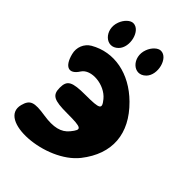

<svg xmlns="http://www.w3.org/2000/svg" viewBox="-284 -1165 1229 1229"><g transform="rotate(45 330.0 -551.0)"><path d="M83 -758C41 -733 20 -683 33 -633C56 -541 107 -524 150 -592C189 -654 320 -642 378 -571C422 -517 408 -508 279 -508C158 -508 129 -492 129 -425C129 -358 158 -342 279 -342C412 -342 422 -334 374 -275C337 -229 279 -215 187 -229C79 -246 50 -235 33 -171C-13 6 400 -21 544 -204C668 -362 656 -531 508 -677C380 -804 216 -835 83 -758ZM349 -983C314 -891 402 -807 466 -871C519 -924 487 -1050 420 -1050C394 -1050 363 -1021 349 -983ZM99 -983C64 -891 152 -807 216 -871C269 -924 237 -1050 170 -1050C144 -1050 113 -1021 99 -983Z"/></g></svg>

Font: Hussar Skorodowane
Style: Bold
Weight: 700
Foundry: Cannot Into Space Fonts
Version: Version 0.892